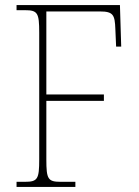

<svg xmlns="http://www.w3.org/2000/svg" viewBox="-20 -734 544 754"><path d="M45 0H276V-20H218C168 -20 162 -31 162 -108V-338H388V-363H162V-689H373C425 -689 431 -675 433 -620L436 -551H456L451 -714H45V-694H78C128 -694 134 -683 134 -606V-108C134 -31 128 -20 78 -20H45Z"/></svg>

Font: Noto Serif Tamil SemiCondensed Thin
Style: Regular
Weight: 100
Width: 4
Designer: Indian Type Foundry, Tom Grace, and the Monotype Design Team
Foundry: Monotype Imaging Inc.
Version: Version 2.004